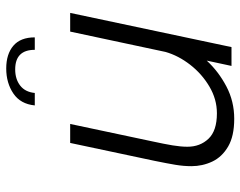

<svg xmlns="http://www.w3.org/2000/svg" viewBox="-99 -683 790 632"><g transform="rotate(-90 296.0 -367.0)"><path d="M221 9Q164 9 129.8 -11Q95.5 -31 80.2 -63.2Q65 -95.5 65 -132Q65 -157.5 69.5 -184.5Q74 -211.5 82.5 -253L141.5 -531H204L146.5 -260Q138 -221 133.5 -194Q129 -167 129 -145Q129 -103.5 155.2 -75.8Q181.5 -48 239 -48Q285.5 -48 327.2 -72.8Q369 -97.5 399 -136.2Q429 -175 441 -217L508 -531H569.5L457 0H395L412.5 -81.5Q376.5 -42.5 327.5 -16.8Q278.5 9 221 9ZM265 -647.5Q269.5 -694.5 304.2 -718Q339 -741.5 386.5 -741.5Q434 -741.5 461.5 -718Q489 -694.5 489 -647.5H448Q448 -712 383.5 -712Q351.5 -712 330.2 -695.5Q309 -679 306 -647.5Z"/></g></svg>

Font: Epilogue Light
Style: Italic
Weight: 300
Italic angle: -12°
Designer: Tyler Finck
Foundry: Etcetera Type Co
Version: Version 2.111; ttfautohint (v1.8.3)